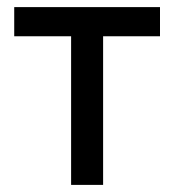

<svg xmlns="http://www.w3.org/2000/svg" viewBox="-20 -520 490 540"><path d="M20 -500H430V-418H270V0H180V-418H20Z"/></svg>

Font: Retni Sans Medium
Style: Regular
Weight: 500
Designer: Vitaly Kuzmin
Foundry: ParaType Ltd.
Version: Version 1.00;March 2, 2019;FontCreator 11.5.0.2425 64-bit; t